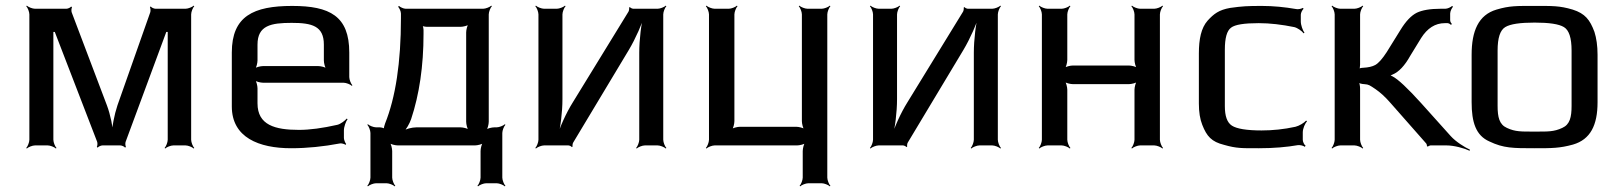

<svg xmlns="http://www.w3.org/2000/svg" viewBox="-20 -515 5740 680"><path d="M657 -20V-464C657 -473 663 -488 668 -493L666 -495C661 -490 646 -484 637 -484H531C526 -484 516 -488 514 -492L511 -490C513 -486 514 -476 512 -471L396 -142C385 -109 376 -64 377 -39H381C380 -64 371 -109 359 -141L234 -471C232 -476 233 -486 235 -489L232 -492C230 -488 220 -484 215 -484H104C95 -484 80 -490 75 -495L73 -493C78 -488 84 -473 84 -464V-20C84 -11 78 4 73 9L75 11C80 6 95 0 104 0H149C158 0 173 6 178 11L180 9C175 4 169 -11 169 -20V-402H174L324 -13C326 -8 325 2 323 5L326 8C328 4 338 0 343 0H406C411 0 421 4 423 8L426 5C424 2 423 -8 425 -13L569 -402H574V-20C574 -11 568 4 563 9L565 11C570 6 585 0 594 0H637C646 0 661 6 666 11L668 9C663 4 657 -11 657 -20Z M1015 -494C878 -494 801 -458 801 -329V-138C801 -28 897 10 1011 10C1068 10 1126 4 1184 -7C1190 -8 1200 -5 1204 -2L1206 -5C1203 -8 1198 -20 1198 -26V-53C1198 -66 1205 -85 1211 -93L1208 -95C1202 -88 1187 -76 1175 -73C1122 -61 1077 -55 1039 -55C954 -55 892 -72 892 -149V-202C892 -211 888 -228 883 -233L881 -231C886 -226 903 -222 912 -222H1197C1206 -222 1221 -216 1226 -211L1228 -213C1223 -218 1217 -233 1217 -242V-329C1217 -458 1148 -494 1015 -494ZM1013 -434C1085 -434 1127 -423 1127 -357V-301C1127 -292 1131 -275 1136 -270L1138 -272C1133 -277 1116 -281 1107 -281H912C903 -281 886 -277 881 -272L883 -270C888 -275 892 -292 892 -301V-357C892 -425 940 -434 1013 -434Z M1611 -64H1455C1439 -64 1416 -58 1407 -51L1409 -48C1418 -55 1431 -78 1436 -93C1465 -180 1480 -281 1480 -395V-408C1480 -413 1478 -425 1475 -428L1472 -425C1475 -422 1487 -420 1493 -420H1611C1620 -420 1637 -424 1642 -429L1640 -431C1635 -426 1631 -409 1631 -400V-84C1631 -75 1635 -58 1640 -53L1642 -55C1637 -60 1620 -64 1611 -64ZM1400 -450C1400 -294 1381 -170 1344 -78C1342 -73 1338 -60 1340 -56L1344 -58C1342 -61 1330 -64 1325 -64H1312C1303 -64 1288 -70 1283 -75L1281 -73C1286 -68 1292 -53 1292 -44V114C1292 123 1286 138 1281 143L1283 145C1288 140 1303 134 1312 134H1349C1358 134 1373 140 1378 145L1380 143C1375 138 1369 123 1369 114V20C1369 11 1365 -6 1360 -11L1358 -9C1363 -4 1380 0 1389 0H1662C1671 0 1688 -4 1693 -9L1691 -11C1686 -6 1682 11 1682 20V114C1682 123 1676 138 1671 143L1673 145C1678 140 1693 134 1702 134H1739C1748 134 1763 140 1768 145L1770 143C1765 138 1759 123 1759 114V-44C1759 -53 1765 -68 1770 -73L1768 -75C1763 -70 1748 -64 1739 -64H1731C1722 -64 1705 -60 1700 -55L1702 -53C1707 -58 1711 -75 1711 -84V-464C1711 -473 1717 -488 1722 -493L1720 -495C1715 -490 1700 -484 1691 -484H1417C1409 -484 1397 -490 1393 -494L1390 -491C1394 -487 1400 -475 1400 -467V-450Z M2010 -10 2207 -338C2231 -378 2255 -433 2265 -467L2261 -468C2251 -434 2244 -374 2244 -328V-20C2244 -11 2238 4 2233 9L2235 11C2240 6 2255 0 2264 0H2309C2318 0 2333 6 2338 11L2340 9C2335 4 2329 -11 2329 -20V-464C2329 -473 2335 -488 2340 -493L2338 -495C2333 -490 2318 -484 2309 -484H2223C2220 -484 2212 -487 2211 -490L2208 -488C2209 -485 2208 -478 2206 -474L2009 -153C1985 -115 1961 -61 1952 -28L1955 -27C1965 -60 1972 -118 1972 -164V-464C1972 -473 1978 -488 1983 -493L1981 -495C1976 -490 1961 -484 1952 -484H1907C1898 -484 1883 -490 1878 -495L1876 -493C1881 -488 1887 -473 1887 -464V-20C1887 -11 1881 4 1876 9L1878 11C1883 6 1898 0 1907 0H1993C1996 0 2004 3 2005 6L2008 4C2007 1 2008 -7 2010 -10Z M2910 114V-464C2910 -473 2916 -488 2921 -493L2919 -495C2914 -490 2899 -484 2890 -484H2840C2831 -484 2816 -490 2811 -495L2809 -493C2814 -488 2820 -473 2820 -464V-86C2820 -77 2824 -60 2829 -55L2831 -57C2826 -62 2809 -66 2800 -66H2601C2592 -66 2575 -62 2570 -57L2572 -55C2577 -60 2581 -77 2581 -86V-464C2581 -473 2587 -488 2592 -493L2590 -495C2585 -490 2570 -484 2561 -484H2511C2502 -484 2487 -490 2482 -495L2480 -493C2485 -488 2491 -473 2491 -464V-20C2491 -11 2485 4 2480 9L2482 11C2487 6 2502 0 2511 0H2803C2812 0 2829 -4 2834 -9L2832 -11C2827 -6 2823 11 2823 20V114C2823 123 2817 138 2812 143L2814 145C2819 140 2834 134 2843 134H2890C2899 134 2914 140 2919 145L2921 143C2916 138 2910 123 2910 114Z M3195 -10 3392 -338C3416 -378 3440 -433 3450 -467L3446 -468C3436 -434 3429 -374 3429 -328V-20C3429 -11 3423 4 3418 9L3420 11C3425 6 3440 0 3449 0H3494C3503 0 3518 6 3523 11L3525 9C3520 4 3514 -11 3514 -20V-464C3514 -473 3520 -488 3525 -493L3523 -495C3518 -490 3503 -484 3494 -484H3408C3405 -484 3397 -487 3396 -490L3393 -488C3394 -485 3393 -478 3391 -474L3194 -153C3170 -115 3146 -61 3137 -28L3140 -27C3150 -60 3157 -118 3157 -164V-464C3157 -473 3163 -488 3168 -493L3166 -495C3161 -490 3146 -484 3137 -484H3092C3083 -484 3068 -490 3063 -495L3061 -493C3066 -488 3072 -473 3072 -464V-20C3072 -11 3066 4 3061 9L3063 11C3068 6 3083 0 3092 0H3178C3181 0 3189 3 3190 6L3193 4C3192 1 3193 -7 3195 -10Z M4088 -20V-464C4088 -473 4094 -488 4099 -493L4097 -495C4092 -490 4077 -484 4068 -484H4018C4009 -484 3994 -490 3989 -495L3987 -493C3992 -488 3998 -473 3998 -464V-303C3998 -294 4002 -277 4007 -272L4009 -274C4004 -279 3987 -283 3978 -283H3780C3771 -283 3754 -279 3749 -274L3751 -272C3756 -277 3760 -294 3760 -303V-464C3760 -473 3766 -488 3771 -493L3769 -495C3764 -490 3749 -484 3740 -484H3690C3681 -484 3666 -490 3661 -495L3659 -493C3664 -488 3670 -473 3670 -464V-20C3670 -11 3664 4 3659 9L3661 11C3666 6 3681 0 3690 0H3740C3749 0 3764 6 3769 11L3771 9C3766 4 3760 -11 3760 -20V-197C3760 -206 3756 -223 3751 -228L3749 -226C3754 -221 3771 -217 3780 -217H3978C3987 -217 4004 -221 4009 -226L4007 -228C4002 -223 3998 -206 3998 -197V-20C3998 -11 3992 4 3987 9L3989 11C3994 6 4009 0 4018 0H4068C4077 0 4092 6 4097 11L4099 9C4094 4 4088 -11 4088 -20Z M4594 -20V-46C4594 -60 4602 -78 4609 -85L4606 -88C4599 -80 4581 -69 4568 -66C4527 -57 4487 -53 4448 -53C4395 -53 4360 -59 4343 -70C4326 -81 4318 -104 4318 -139V-339C4318 -380 4325 -406 4340 -417C4354 -428 4387 -433 4438 -433C4478 -433 4520 -428 4564 -419C4576 -416 4591 -405 4597 -397L4600 -399C4594 -407 4587 -426 4587 -439V-463C4587 -470 4593 -481 4597 -484L4594 -487C4590 -484 4577 -481 4570 -483C4530 -490 4489 -494 4449 -494C4398 -494 4380 -493 4337 -487C4297 -480 4279 -466 4257 -442C4234 -416 4226 -376 4226 -326V-148C4226 -118 4230 -93 4238 -73C4254 -32 4271 -13 4315 -2C4360 11 4380 10 4439 10C4491 10 4537 6 4577 -1C4584 -2 4597 1 4601 5L4604 1C4599 -2 4594 -13 4594 -20Z M4727 0H4777C4786 0 4801 6 4806 11L4808 9C4803 4 4797 -11 4797 -20V-201C4797 -209 4795 -223 4791 -227L4788 -224C4792 -220 4805 -217 4812 -217C4828 -216 4831 -213 4852 -199C4868 -188 4886 -172 4905 -150L5031 -7C5033 -5 5034 1 5034 3L5037 4C5038 3 5044 0 5046 0H5103C5130 0 5166 10 5185 19L5186 15C5168 7 5136 -13 5118 -33L5013 -150C4965 -203 4931 -235 4911 -245C4907 -247 4901 -250 4898 -250V-246C4902 -246 4908 -249 4912 -251C4934 -260 4955 -282 4975 -318L5013 -380C5035 -415 5063 -433 5097 -433H5107C5111 -433 5117 -429 5119 -427L5122 -430C5120 -432 5116 -438 5116 -443V-467C5116 -475 5122 -487 5126 -491L5123 -494C5119 -490 5107 -484 5099 -484H5082C5045 -484 5017 -479 4998 -470C4978 -460 4959 -440 4940 -409L4891 -330C4876 -307 4863 -292 4851 -285C4840 -279 4826 -276 4808 -275C4802 -275 4793 -273 4790 -270L4793 -267C4796 -270 4797 -281 4797 -287V-464C4797 -473 4803 -488 4808 -493L4806 -495C4801 -490 4786 -484 4777 -484H4727C4718 -484 4703 -490 4698 -495L4696 -493C4701 -488 4707 -473 4707 -464V-20C4707 -11 4701 4 4696 9L4698 11C4703 6 4718 0 4727 0Z M5638 -321C5638 -353 5634 -380 5627 -402C5611 -445 5594 -467 5550 -481C5503 -495 5478 -494 5415 -494C5352 -494 5327 -495 5280 -481C5216 -462 5192 -405 5192 -321V-153C5192 -82 5207 -35 5255 -14C5305 10 5339 10 5415 10C5476 10 5504 10 5551 -3C5613 -21 5638 -72 5638 -153V-321ZM5546 -140C5546 -100 5540 -74 5513 -62C5483 -48 5462 -49 5415 -49C5368 -49 5347 -48 5317 -62C5290 -74 5284 -100 5284 -140V-336C5284 -381 5293 -408 5311 -419C5329 -430 5364 -435 5415 -435C5466 -435 5501 -430 5519 -419C5537 -408 5546 -381 5546 -336V-140Z"/></svg>

Font: Gamestation Storm
Style: Regular
Weight: 400
Designer: Jonas Hecksher
Foundry: Jonas Hecksher, Playtypeª, e-types AS
Version: Version 1.003